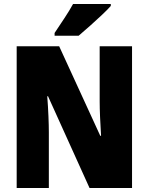

<svg xmlns="http://www.w3.org/2000/svg" viewBox="-20 -947 749 967"><path d="M645 0H431L222 -462H218Q222 -410 224 -362Q226 -314 226 -281V0H64V-714H278L485 -263H489Q486 -311 484 -356.5Q482 -402 482 -436V-714H645ZM538 -917Q522 -899 493.5 -872Q465 -845 433.5 -817Q402 -789 376 -767H255V-781Q279 -817 304.5 -855.5Q330 -894 348 -927H538Z"/></svg>

Font: Noto Sans Lao Looped Condensed Black
Style: Regular
Weight: 900
Width: 3
Designer: Mark Frömberg, Ben Mitchell
Foundry: The Fontpad Ltd
Version: Version 1.002; ttfautohint (v1.8.4.7-5d5b)